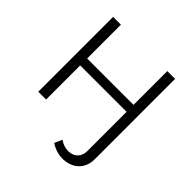

<svg xmlns="http://www.w3.org/2000/svg" viewBox="-227 -885 1270 1270"><g transform="rotate(45 408.0 -250.0)"><path d="M191 0V-319H625V48C625 105 587 138 536 138C508 138 481 129 456 111L432 165C467 188 504 200 545 200C630 200 698 147 698 52V-700H625V-384H191V-700H118V0Z"/></g></svg>

Font: Malon Grotesk
Style: Regular
Weight: 400
Designer: Julieta Ulanovsky
Foundry: Julieta Ulanovsky
Version: Version 7.200